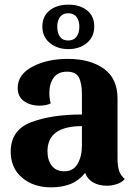

<svg xmlns="http://www.w3.org/2000/svg" viewBox="-20 -783 580 825"><path d="M199 22Q124 22 75 -19.5Q26 -61 26 -131Q26 -224 113 -257.5Q200 -291 332 -291V-378Q332 -425 319 -450Q306 -475 268 -475Q229 -475 210.5 -449Q192 -423 192 -384Q192 -360 198 -339Q190 -334 176 -331.5Q162 -329 151 -329Q110 -329 83 -348.5Q56 -368 56 -405Q56 -463 119.5 -496.5Q183 -530 271 -530Q367 -530 426 -488Q485 -446 485 -359V-100Q485 -71 491.5 -50Q498 -29 516 -14Q505 0 483.5 7.5Q462 15 440 15Q404 15 379.5 0.5Q355 -14 346 -40Q318 -6 282 8Q246 22 199 22ZM332 -157V-241Q184 -241 184 -133Q184 -95 202.5 -71Q221 -47 256 -47Q295 -47 313.5 -79Q332 -111 332 -157ZM162 -669Q162 -713 193 -738Q224 -763 274 -763Q323 -763 354 -738.5Q385 -714 385 -669Q385 -625 353.5 -598.5Q322 -572 274 -572Q226 -572 194 -598.5Q162 -625 162 -669ZM321 -669Q321 -694 309 -710Q297 -726 273 -726Q250 -726 238 -710Q226 -694 226 -669Q226 -642 237.5 -625.5Q249 -609 273 -609Q297 -609 309 -625.5Q321 -642 321 -669Z"/></svg>

Font: Sansita
Style: Bold
Weight: 700
Designer: Pablo Cosgaya
Foundry: Omnibus-Type
Version: Version 1.006